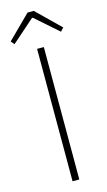

<svg xmlns="http://www.w3.org/2000/svg" viewBox="-154 -971 567 1017"><g transform="rotate(-15 129.0 -462.5)"><path d="M-15 -800 1 -781 126 -891H131L256 -781L273 -800L145 -925H111ZM110 0H147V-726H110Z"/></g></svg>

Font: SSpoqa Han Sans Neo Thin
Style: Regular
Weight: 100
Designer: [Spoqa Han Sans Neo] Dong-huui Kim  Younghwa Kang  Yujin Lee  [Noto Sans] Ryoko NISHIZUKA  (kana & ideographs); Paul D. 
Foundry: Spoqa (http://www.spoqa-han-sans.com)
Version: Version 1.000